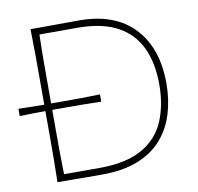

<svg xmlns="http://www.w3.org/2000/svg" viewBox="-90 -797 908 881"><g transform="rotate(-10 364.5 -356.5)"><path d="M108 0Q109.5 -61 109.8 -117Q110 -173 110 -238V-331Q82 -331 52 -330.5Q22 -330 -10 -329V-363Q22 -362 52 -361.5Q82 -361 110 -361V-475Q110 -540.5 109.8 -596.5Q109.5 -652.5 108 -713Q179.5 -713 229.5 -713.5Q279.5 -714 334 -714Q500.5 -714 589.8 -619.5Q679 -525 679 -360Q679 -284.5 659 -219Q639 -153.5 596 -104Q553 -54.5 483.5 -26.8Q414 1 315 1Q275.5 1 243 0.8Q210.5 0.5 178.5 0.2Q146.5 0 108 0ZM144 -31H316Q440.5 -32.5 512.8 -75.8Q585 -119 615.5 -193Q646 -267 646 -361Q646 -458.5 613.5 -530Q581 -601.5 511 -641Q441 -680.5 329 -682H144Q142.5 -631 142.2 -581.5Q142 -532 142 -475V-361Q146 -361 149.8 -361Q153.5 -361 157 -361H203Q240 -361 282.2 -361.2Q324.5 -361.5 370 -363V-329Q324.5 -330.5 282.2 -330.8Q240 -331 203 -331H157Q153.5 -331 149.8 -331Q146 -331 142 -331V-238Q142 -181 142.2 -131.5Q142.5 -82 144 -31Z"/></g></svg>

Font: Commissioner Flair Thin
Style: Regular
Weight: 100
Designer: Kostas Bartsokas
Foundry: Kostas Bartsokas
Version: Version 1.000; ttfautohint (v1.8.3)